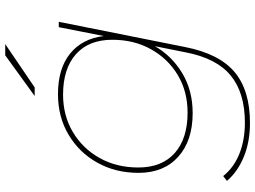

<svg xmlns="http://www.w3.org/2000/svg" viewBox="-138 -618 954 717"><g transform="rotate(-90 338.5 -260.0)"><path d="M237 197Q167 197 111 174Q55 151 21 111L39 97Q71 137 122.5 157.5Q174 178 238 178Q350 178 414.5 125Q479 72 501 -43L524 -158Q487 -94 422.5 -55.5Q358 -17 274 -17Q171 -17 111 -71Q51 -125 51 -219Q51 -305 89 -373Q127 -441 193.5 -480.5Q260 -520 345 -520Q440 -520 496 -475Q552 -430 562 -349L595 -517H615L521 -46Q496 82 427.5 139.5Q359 197 237 197ZM276 -36Q355 -36 416 -72.5Q477 -109 512.5 -172.5Q548 -236 548 -317Q548 -405 494 -453Q440 -501 343 -501Q265 -501 203.5 -464.5Q142 -428 106.5 -364.5Q71 -301 71 -220Q71 -132 125 -84Q179 -36 276 -36ZM338 -607 490 -717H532L370 -607Z"/></g></svg>

Font: Montserrat Thin
Style: Italic
Weight: 100
Italic angle: -11.3°
Designer: Julieta Ulanovsky
Foundry: Julieta Ulanovsky
Version: Version 9.000; ttfautohint (v1.8.4.7-5d5b)